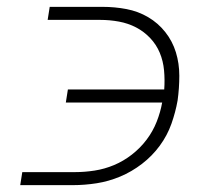

<svg xmlns="http://www.w3.org/2000/svg" viewBox="-20 -540 640 560"><path d="M39 0 45 -38H199Q227 -38 256 -42.5Q285 -47 312.5 -58.5Q340 -70 364.5 -89Q389 -108 407.5 -132.5Q426 -157 437 -185Q448 -213 453 -241H172L178 -279H459Q461 -307 458.5 -334.5Q456 -362 446 -386Q436 -410 418 -429Q400 -448 377 -460Q354 -472 327 -477Q300 -482 272 -482H119L125 -520H279Q315 -520 349 -513.5Q383 -507 412 -490Q441 -473 462 -446.5Q483 -420 493 -387.5Q503 -355 503 -319Q503 -283 498 -247Q492 -213 480 -179Q468 -145 446 -115Q424 -85 394 -62Q364 -39 330.5 -25Q297 -11 262 -5.5Q227 0 192 0Z"/></svg>

Font: Iosevka SS04 XLt Ex Obl
Style: Regular
Weight: 200
Width: 7
Italic angle: -9°
Monospace: yes
Designer: Belleve Invis
Foundry: Belleve Invis
Version: Version 19.0.0; ttfautohint (v1.8.4)